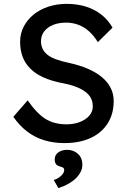

<svg xmlns="http://www.w3.org/2000/svg" viewBox="-20 -730 664 993"><path d="M49 -126 123 -211Q172 -141 217 -114Q262 -87 324 -87Q362 -87 393 -99Q424 -111 442 -132Q460 -153 460 -180Q460 -198 454 -214Q448 -230 435.5 -243Q423 -256 403.5 -267Q384 -278 358 -286.5Q332 -295 298 -301Q244 -312 204 -330Q164 -348 137 -375Q110 -402 97 -436.5Q84 -471 84 -514Q84 -556 102.5 -592Q121 -628 153.5 -654.5Q186 -681 230 -695.5Q274 -710 325 -710Q379 -710 424 -696Q469 -682 504 -654.5Q539 -627 562 -587L486 -512Q466 -545 441 -567.5Q416 -590 386 -601.5Q356 -613 322 -613Q283 -613 254 -601Q225 -589 208.5 -567.5Q192 -546 192 -517Q192 -496 200 -478.5Q208 -461 224.5 -447.5Q241 -434 269 -423.5Q297 -413 336 -405Q391 -393 434 -374.5Q477 -356 507 -331Q537 -306 552.5 -275Q568 -244 568 -208Q568 -141 537 -92Q506 -43 449 -16.5Q392 10 313 10Q256 10 207.5 -5Q159 -20 119.5 -50.5Q80 -81 49 -126ZM258 201Q272 197 284.5 188.5Q297 180 304.5 169.5Q312 159 312 149Q312 143 308.5 139Q305 135 293 132Q275 127 269 118Q263 109 263 94Q263 72 281 58.5Q299 45 328 45Q361 45 383.5 66Q406 87 406 122Q406 141 397 159Q388 177 372 192.5Q356 208 333 221Q310 234 282 243Z"/></svg>

Font: Our Lexend
Style: Regular
Weight: 400
Designer: Bonnie Shaver-Troup, Thomas Jockin
Foundry: Lexend
Version: Version 1.007